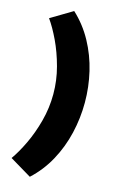

<svg xmlns="http://www.w3.org/2000/svg" viewBox="-148 -946 703 1131"><g transform="rotate(15 203.0 -380.5)"><path d="M24.4 -807.1 156.7 -886.2Q224.6 -823.2 269 -741.7Q313.5 -660.2 335.2 -568.1Q356.9 -476.1 356.9 -380.9Q356.9 -286.1 335.2 -193.6Q313.5 -101.1 269 -19.5Q224.6 62 156.7 124.5L24.4 45.4Q56.6 0.5 89.1 -67.4Q121.6 -135.3 143.1 -216.1Q164.6 -296.9 164.6 -380.9Q164.6 -464.8 142.8 -545.7Q121.1 -626.5 88.9 -694.3Q56.6 -762.2 24.4 -807.1Z"/></g></svg>

Font: Pinar-FD Black
Style: Regular
Weight: 900
Designer: Amin Abedi
Version: Version 3.000